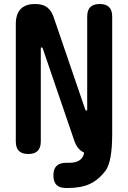

<svg xmlns="http://www.w3.org/2000/svg" viewBox="-20 -760 640 960"><path d="M59 -639Q59 -690 83.5 -715Q108 -740 155 -740Q194 -740 215.5 -723.5Q237 -707 248 -675L406 -213Q407 -210 408.5 -208.5Q410 -207 412 -207Q414 -207 415 -208.5Q416 -210 416 -213V-677Q416 -709 431.5 -724.5Q447 -740 478.5 -740Q510 -740 525.5 -724.5Q541 -709 541 -677V-91Q541 50 507 94.5Q473 139 429.5 159.5Q386 180 318 180H310Q278 180 262.5 164.5Q247 149 247 117Q247 85 263 69.5Q279 54 310 54H325Q364 54 382 38Q400 22 400 2Q392 -1 385 -6Q363 -23 352 -55L194 -517Q193 -520 191.5 -521.5Q190 -523 188 -523Q186 -523 185 -521.5Q184 -520 184 -517V-53Q184 -21 168.5 -5.5Q153 10 121.5 10Q90 10 74.5 -5.5Q59 -21 59 -53Z"/></svg>

Font: Maple Mono
Style: Bold
Weight: 700
Monospace: yes
Designer: subframe7536
Version: Version 7.200